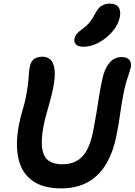

<svg xmlns="http://www.w3.org/2000/svg" viewBox="-20 -1027 743 1060"><path d="M317 13Q217 13 158 -30Q99 -73 81.5 -152.5Q64 -232 85 -340Q93 -381 105 -420.5Q117 -460 122 -487Q130 -528 133.5 -554Q137 -580 138 -597Q139 -614 140 -628Q141 -642 145 -660Q151 -689 168.5 -701.5Q186 -714 215 -714Q242 -714 259.5 -697Q277 -680 281.5 -640.5Q286 -601 272 -534Q266 -505 256.5 -470Q247 -435 237 -400Q227 -365 221 -334Q205 -251 213.5 -204Q222 -157 250.5 -138.5Q279 -120 324 -120Q392 -120 433 -161.5Q474 -203 494 -301Q505 -359 512.5 -403.5Q520 -448 526.5 -492Q533 -536 545 -590Q556 -645 583 -678.5Q610 -712 652 -712Q679 -712 693 -697.5Q707 -683 702 -654Q698 -638 692 -620.5Q686 -603 678.5 -579Q671 -555 663 -516Q652 -462 644 -403Q636 -344 624 -284Q606 -190 567 -123.5Q528 -57 466 -22Q404 13 317 13ZM441 -769Q412 -769 399.5 -781.5Q387 -794 391 -813Q395 -829 405 -841Q415 -853 436 -868Q463 -888 477 -906.5Q491 -925 506 -953Q523 -985 542.5 -996Q562 -1007 586 -1007Q620 -1007 634 -988Q648 -969 642 -935Q633 -890 600.5 -852.5Q568 -815 525.5 -792Q483 -769 441 -769Z"/></svg>

Font: Shantell Sans Light SemiBold
Style: Italic
Weight: 600
Italic angle: -11°
Version: Version 1.011;[c5ecc13dd]